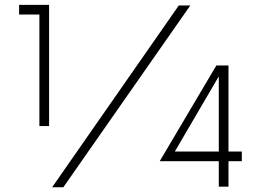

<svg xmlns="http://www.w3.org/2000/svg" viewBox="-20 -770 1092 792"><path d="M58.8 -710V-750H182.5V-250H142.5V-710ZM717.5 -747.5H765L241.2 2.5H195ZM977.5 -145V-105H922.5V0H882.5V-105H638.8L872.5 -500H922.5V-145ZM701.2 -145H882.5V-455Z"/></svg>

Font: Now Light
Style: Regular
Weight: 300
Designer: Alfredo Marco Pradil
Foundry: Alfredo Marco Pradil
Version: Version 1.002;PS 001.002;hotconv 1.0.88;makeotf.lib2.5.64775